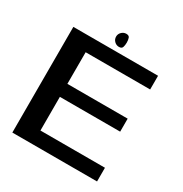

<svg xmlns="http://www.w3.org/2000/svg" viewBox="-181 -925 1012 1062"><g transform="rotate(30 325.0 -394.0)"><path d="M47 0H588V-87.5H176V-302.5H561V-385.5H176V-587.5H588V-675H47ZM320.5 -705Q338 -705 342.2 -717.5Q346.5 -730 346.5 -747Q346.5 -764 342.2 -776.2Q338 -788.5 320.5 -788.5Q303.5 -788.5 291 -776.2Q278.5 -764 278.5 -747Q278.5 -729.5 291 -717.2Q303.5 -705 320.5 -705Z"/></g></svg>

Font: Anybody SemiExpanded Medium
Style: Regular
Weight: 500
Width: 6
Version: Version 1.113;gftools[0.9.25]